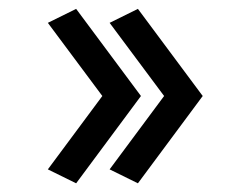

<svg xmlns="http://www.w3.org/2000/svg" viewBox="-20 -467 570 437"><path d="M153.3 -49.8 88.9 -81.5 212.9 -248.5 88.9 -415 153.3 -446.8 300.8 -248.5ZM293.9 -49.8 229.5 -81.5 353.5 -248.5 229.5 -415 293.9 -446.8 441.4 -248.5Z"/></svg>

Font: AzarMehrMonospaced
Style: SansBold
Weight: 1
Designer: Amin Abedi
Version: Version 1.00